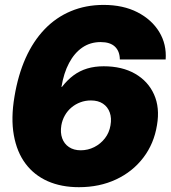

<svg xmlns="http://www.w3.org/2000/svg" viewBox="-20 -759 702 790"><path d="M304.7 11.2Q232.4 11.2 176.5 -13.4Q120.6 -38.1 85 -85.7Q49.3 -133.3 36.9 -202.9Q24.4 -272.5 39.6 -361.8Q54.2 -450.2 85.4 -520Q116.7 -589.8 163.6 -638.7Q210.4 -687.5 271.7 -713.1Q333 -738.8 406.2 -738.8Q486.8 -738.8 545.7 -708.5Q604.5 -678.2 635.3 -627.4Q666 -576.7 661.6 -514.2H473.1Q472.7 -548.3 452.9 -567.1Q433.1 -585.9 394 -585.9Q351.6 -585.9 318.8 -563.5Q286.1 -541 264.2 -499.8Q242.2 -458.5 232.9 -401.4H234.9Q257.3 -430.2 282.7 -449Q308.1 -467.8 338.9 -477.1Q369.6 -486.3 406.7 -486.3Q482.4 -486.3 535.9 -455.6Q589.4 -424.8 613.8 -370.4Q638.2 -315.9 626 -244.6Q613.8 -168 569.8 -110.4Q525.9 -52.7 457.8 -20.8Q389.6 11.2 304.7 11.2ZM312 -140.6Q341.8 -140.6 367.9 -153.8Q394 -167 411.9 -190.2Q429.7 -213.4 434.6 -243.2Q439.9 -272.9 431.6 -296.1Q423.3 -319.3 403.6 -332.5Q383.8 -345.7 354 -345.7Q331.1 -345.7 310.8 -338.1Q290.5 -330.6 274.2 -316.9Q257.8 -303.2 247.1 -284.4Q236.3 -265.6 232.4 -243.2Q227.5 -213.4 235.8 -190.2Q244.1 -167 263.9 -153.8Q283.7 -140.6 312 -140.6Z"/></svg>

Font: Inter 28pt Black
Style: Italic
Weight: 900
Italic angle: -9.3988°
Designer: Rasmus Andersson
Foundry: rsms
Version: Version 4.001;git-66647c0bb